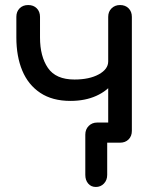

<svg xmlns="http://www.w3.org/2000/svg" viewBox="-20 -567 634 763"><path d="M361 176Q342 176 330.5 162.5Q319 149 319 128V-32Q319 -53 332.5 -66.5Q346 -80 366 -80H457V0H406V128Q406 149 393 162.5Q380 176 361 176ZM260 -166Q188 -166 140 -198Q92 -230 68.5 -286.5Q45 -343 45 -418V-500Q45 -521 58 -534Q71 -547 92 -547Q113 -547 126 -534Q139 -521 139 -500V-418Q139 -343 170.5 -297Q202 -251 276 -251Q335 -251 372.5 -271.5Q410 -292 410 -323H459Q458 -277 432.5 -241.5Q407 -206 362.5 -186Q318 -166 260 -166ZM457 0Q437 0 423.5 -13Q410 -26 410 -47V-500Q410 -521 423.5 -534Q437 -547 457 -547Q478 -547 491 -534Q504 -521 504 -500V-47Q504 -26 491 -13Q478 0 457 0Z"/></svg>

Font: Comfortaa SemiBold
Style: Regular
Weight: 600
Designer: Johan Aakerlund
Foundry: Johan Aakerlund
Version: Version 3.104; ttfautohint (v1.8.1.43-b0c9)